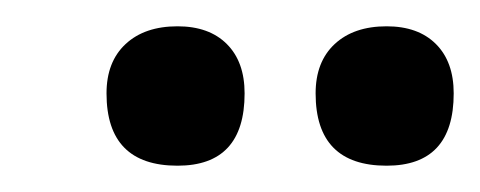

<svg xmlns="http://www.w3.org/2000/svg" viewBox="-20 -590 365 146"><path d="M274 -464Q220 -464 220 -519Q220 -543 234.5 -556.5Q249 -570 274 -570Q298 -570 311.5 -556.5Q325 -543 325 -519Q325 -464 274 -464ZM115 -464Q61 -464 61 -519Q61 -543 75.5 -556.5Q90 -570 115 -570Q139 -570 152.5 -556.5Q166 -543 166 -519Q166 -464 115 -464Z"/></svg>

Font: Cormorant Infant Light
Style: Bold Italic
Weight: 700
Italic angle: -10°
Version: Version 4.001